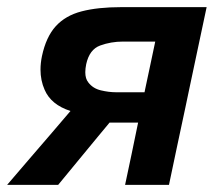

<svg xmlns="http://www.w3.org/2000/svg" viewBox="-48 -518 611 538"><path d="M-28 0Q3.5 -36.5 35 -73.5Q66.5 -110 97 -145.5L149.5 -207Q95 -224.5 77 -266.5Q65.5 -292.5 65.5 -323Q65.5 -341 69.5 -360.5Q81 -414.5 108.2 -444.5Q135.5 -474.5 180.8 -486.2Q226 -498 292 -498H531Q519.5 -444 508.5 -392Q497.5 -339.5 482 -267L471.5 -217Q458 -155 447.5 -104.5Q437 -54 425.5 0H302.5Q311.5 -43.5 320.5 -85Q329 -126 339 -174.5H259L225 -133.5Q198 -100.5 170 -66.8Q142 -33 115 0ZM277 -259.5H357L358.5 -267Q366.5 -305 373.5 -337.5Q380.5 -370 387 -401.5H296.5Q263 -401.5 232.8 -390.5Q202.5 -379.5 193.5 -338Q191 -325.5 191 -315.5Q191 -297.5 199.5 -287Q212.5 -270 234.8 -264.8Q257 -259.5 277 -259.5Z"/></svg>

Font: Heraclito SemiBold
Style: Italic
Weight: 600
Italic angle: -12°
Designer: Kostas Bartsokas (font) & Cristiano Sobral (main changes)
Foundry: Kostas Bartsokas (font) & Cristiano Sobral (main changes)
Version: Version 1.00;July 8, 2020;FontCreator 13.0.0.2655 64-bit